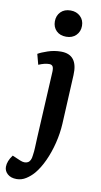

<svg xmlns="http://www.w3.org/2000/svg" viewBox="-148 -812 573 1088"><g transform="rotate(10 139.0 -268.0)"><path d="M89 -689Q89 -722 110 -743.5Q131 -765 167 -765Q201 -765 223 -744Q245 -723 245 -690Q245 -657 223.5 -635.5Q202 -614 167 -614Q131 -614 110 -635Q89 -656 89 -689ZM232 -125Q229 -69 215 -12.5Q201 44 178.5 93Q156 142 128 175Q109 197 84 213Q59 229 30 229Q-3 229 -22 212Q-41 195 -41 171Q-41 138 -14 102L33 122Q59 133 77 123.5Q95 114 98 82Q102 56 102.5 35Q103 14 105 -23L125 -404Q126 -427 120 -436Q114 -445 100 -445Q74 -445 39 -430L23 -490Q41 -501 78 -513.5Q115 -526 154 -526Q252 -526 246 -407Z"/></g></svg>

Font: Literata 12pt SemiBold
Style: Italic
Weight: 600
Italic angle: -2°
Designer: Latin by Veronika Burian and Jose Scaglione. Greek by Irene Vlachou. Cyrillic by Vera Evstafieva
Foundry: TypeTogether
Version: Version 3.002